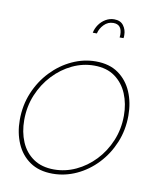

<svg xmlns="http://www.w3.org/2000/svg" viewBox="-83 -796 727 873"><g transform="rotate(10 280.5 -360.0)"><path d="M219 10Q156 10 114 -19Q72 -48 51 -97Q30 -146 30 -205Q30 -273 54.5 -331.5Q79 -390 121 -434Q163 -478 216 -502.5Q269 -527 325 -527Q388 -527 429.5 -497.5Q471 -468 492 -419Q513 -370 513 -310Q513 -243 489 -185Q465 -127 423.5 -83Q382 -39 329 -14.5Q276 10 219 10ZM222 -10Q274 -10 322.5 -32.5Q371 -55 409.5 -95.5Q448 -136 470.5 -190Q493 -244 493 -306Q493 -361 474 -406.5Q455 -452 417 -479.5Q379 -507 321 -507Q269 -507 220.5 -484Q172 -461 133.5 -420Q95 -379 72.5 -325Q50 -271 50 -208Q50 -153 69 -108Q88 -63 126.5 -36.5Q165 -10 222 -10ZM288 -653Q292 -673 304 -690.5Q316 -708 334.5 -719Q353 -730 374 -730Q403 -730 417 -711Q431 -692 431 -668Q431 -664 431 -660.5Q431 -657 430 -653H412Q412 -656 412.5 -659Q413 -662 413 -665Q413 -713 373 -713Q348 -713 330 -694.5Q312 -676 307 -653Z"/></g></svg>

Font: Raleway Thin Thin
Style: Italic
Weight: 250
Italic angle: -12°
Version: Version 4.026